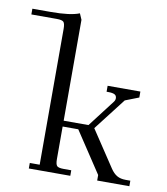

<svg xmlns="http://www.w3.org/2000/svg" viewBox="-147 -816 769 886"><g transform="rotate(10 237.0 -373.0)"><path d="M-64 -702.1V-729H22Q113.8 -729 155.8 -746.1L168 -717.8V-245.1H284.2L379.9 -370.1Q387.2 -378.9 387.2 -388.2Q387.2 -400.9 377.7 -406Q368.2 -411.1 348.1 -411.1H339.8V-439H493.2V-411.1L429.2 -386.2L313 -235.8L425.8 -65.9Q439.9 -44.9 456.3 -35.4Q472.7 -25.9 497.1 -25.9H519V0H368.2V-25.9L241.2 -217.8H168V-65.9Q168 -41 175 -33.4Q182.1 -25.9 207 -25.9H242.2V0H47.9V-25.9H94.2V-662.1Q94.2 -687 87.2 -694.6Q80.1 -702.1 55.2 -702.1Z"/></g></svg>

Font: Dihjauti
Style: Regular
Weight: 400
Designer: T. Christopher White
Version: Version 3.0.0